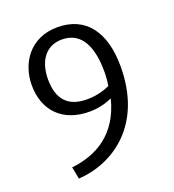

<svg xmlns="http://www.w3.org/2000/svg" viewBox="-130 -803 824 911"><g transform="rotate(-20 282.0 -347.0)"><path d="M481 -425C481 -130 290 -3 113 8L101 -53C229 -67 343 -132 385 -298C354 -284 315 -273 270 -273C132 -273 54 -358 54 -485C54 -591 120 -702 262 -702C405 -702 481 -599 481 -425ZM400 -428C400 -548 364 -640 262 -640C171 -640 136 -563 136 -485C136 -383 183 -332 279 -332C329 -332 370 -346 394 -357C398 -381 400 -402 400 -428Z"/></g></svg>

Font: Repo Regular
Style: Regular
Weight: 400
Designer: Stefan Peev
Foundry: Context Ltd
Version: Version 1.502